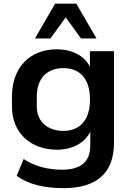

<svg xmlns="http://www.w3.org/2000/svg" viewBox="-20 -813 701 1027"><path d="M319.8 193.4C497.6 193.4 589.8 112.3 589.8 -49.8V-539.1H460.9V-456.5C430.2 -516.1 364.3 -549.3 284.2 -549.3C142.6 -549.3 43.9 -455.1 43.9 -295.9V-244.1C43.9 -97.2 148.9 -12.2 284.7 -12.2C365.7 -12.2 432.1 -47.4 462.9 -107.9V-34.7C462.9 51.8 412.6 94.7 313 94.7C236.8 94.7 164.6 76.7 106.4 37.6L69.3 127C129.9 173.3 218.3 193.4 319.8 193.4ZM250 -607.4 331.5 -720.2 413.1 -607.4H496.1L388.2 -793.5H274.9L167 -607.4ZM319.3 -112.8C241.7 -112.8 176.8 -156.2 176.8 -244.1V-295.9C176.8 -397.5 234.9 -448.7 319.3 -448.7C406.7 -448.7 461.4 -392.1 461.4 -280.8C461.4 -169.9 406.7 -112.8 319.3 -112.8Z"/></svg>

Font: Winston SemiBold
Style: Regular
Weight: 600
Designer: Vernon Adams, Kim Jin-seong, David Berlow, Cristiano Sobral
Foundry: The Winston Project Authors
Version: Version 3.004